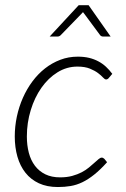

<svg xmlns="http://www.w3.org/2000/svg" viewBox="-20 -728 496 754"><path d="M38 0ZM400.5 -91Q374 -61.5 350.2 -42.5Q326.5 -23.5 303.8 -12.5Q281 -1.5 257.5 2.5Q234 6.5 207.5 6.5Q164.5 6.5 132.8 -8.2Q101 -23 80 -49.5Q59 -76 48.5 -112.5Q38 -149 38 -192Q38 -231.5 46.2 -270.2Q54.5 -309 70 -344Q85.5 -379 107.5 -408.5Q129.5 -438 157 -459.5Q184.5 -481 216.8 -493.2Q249 -505.5 285.5 -505.5Q310 -505.5 329.8 -500.8Q349.5 -496 366 -487.2Q382.5 -478.5 396 -466Q409.5 -453.5 421 -438L407 -421.5Q402.5 -416 396.5 -416Q391.5 -416 384.2 -424Q377 -432 364.8 -441.2Q352.5 -450.5 333 -458.5Q313.5 -466.5 284 -466.5Q242 -466.5 205.8 -444Q169.5 -421.5 142.8 -383.5Q116 -345.5 100.8 -295.8Q85.5 -246 85.5 -192Q85.5 -157.5 93.2 -128Q101 -98.5 117.2 -77Q133.5 -55.5 158 -43.5Q182.5 -31.5 216 -31.5Q242.5 -31.5 263.5 -37.2Q284.5 -43 300.8 -51.5Q317 -60 329.2 -70.2Q341.5 -80.5 351 -89Q360.5 -97.5 367.2 -103.2Q374 -109 379.5 -109Q385 -109 390 -104L400.5 -91ZM414.5 -584.5H384.5Q381.5 -584.5 378 -586Q374.5 -587.5 372 -591.5L310.5 -674.5Q309.5 -675.5 308.2 -677.2Q307 -679 306 -680.5L300.5 -674.5L220 -591.5Q214 -584.5 206 -584.5H175L289 -707.5H328Z"/></svg>

Font: Lato Light
Style: Italic
Weight: 300
Italic angle: -7°
Designer: Lukasz Dziedzic
Foundry: tyPoland Lukasz Dziedzic
Version: Version 2.007; 2014-02-27